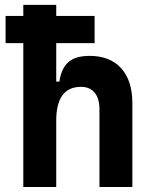

<svg xmlns="http://www.w3.org/2000/svg" viewBox="-20 -752 626 772"><path d="M2.4 -578.6V-688H360.4V-578.6ZM379.9 0V-312.5Q379.9 -355.9 360.6 -379.4Q341.3 -402.8 305.5 -402.8Q206.1 -402.8 206.1 -266.6L175.8 -423.8H218.8Q226.1 -476.1 254.4 -501.7Q282.7 -527.3 340.3 -527.3Q422.4 -527.3 467.3 -477.5Q512.2 -427.7 512.2 -336.9V0ZM73.7 0V-732.4H206.1V0Z"/></svg>

Font: Cascadia Mono PL
Style: Regular
Weight: 400
Monospace: yes
Designer: Aaron Bell
Foundry: Saja Typeworks
Version: Version 2102.003